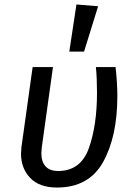

<svg xmlns="http://www.w3.org/2000/svg" viewBox="-20 -827 604 859"><path d="M505 -397Q505 -217 441.5 -102.5Q378 12 235 12Q156 12 115 -31Q74 -74 74 -140Q74 -149 76 -169L126 -527H217L167 -168Q165 -150 165 -142Q165 -103 184 -82.5Q203 -62 240 -62Q341 -62 377.5 -164Q414 -266 414 -413Q414 -478 409 -527H497Q505 -457 505 -397ZM419 -799 356 -596H290L322 -807Z"/></svg>

Font: Fira Sans
Style: Italic
Weight: 400
Italic angle: -8°
Designer: bBox Type GmbH & Carrois Corporate GbR & Edenspiekermann AG
Foundry: bBox Type GmbH & Carrois Corporate GbR & Edenspiekermann AG
Version: Version 4.301